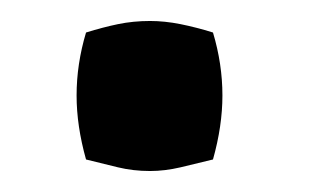

<svg xmlns="http://www.w3.org/2000/svg" viewBox="-20 -153 295 183"><path d="M123 -133Q137 -133 152 -130Q167 -127 183 -122Q192 -92 192 -62Q192 -33 183 -1Q167 3 152 6.5Q137 10 123 10Q107 10 92.5 6.5Q78 3 62 -1Q53 -33 53 -62Q53 -92 62 -122Q78 -127 92.5 -130Q107 -133 123 -133Z"/></svg>

Font: Alkalami
Style: Regular
Weight: 400
Designer: Becca Hirsbrunner Spalinger
Foundry: SIL International
Version: Version 2.000